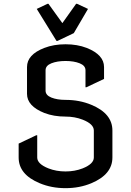

<svg xmlns="http://www.w3.org/2000/svg" viewBox="-20 -980 689 1010"><path d="M78.1 -224.6 170.9 -268.6H175.8V-151.4Q175.8 -117.7 234.9 -94.2Q275.9 -78.1 324.7 -78.1Q373.5 -78.1 414.6 -94.2Q473.6 -117.7 473.6 -151.4V-293.5Q473.6 -327.6 414.6 -350.6Q373.5 -366.7 324.7 -366.7Q262.7 -366.7 213.4 -385.7Q122.1 -421.9 122.1 -486.3V-627.4Q122.1 -692.9 213.4 -728Q262.7 -747.1 324.7 -747.1Q386.7 -747.1 436 -728Q527.3 -691.9 527.3 -627.4V-564.9L434.6 -521H429.7V-610.4Q429.7 -634.8 399.2 -647Q368.7 -659.2 324.7 -659.2Q280.8 -659.2 250.2 -647Q219.7 -634.8 219.7 -610.4V-503.4Q219.7 -479 250.2 -466.8Q280.8 -454.6 324.7 -454.6Q398.4 -454.6 460.4 -428.7Q571.3 -382.8 571.3 -293.5V-151.4Q571.3 -62.5 460.4 -16.1Q398.4 9.8 324.7 9.8Q251 9.8 189 -16.1Q78.1 -62 78.1 -151.4ZM277.3 -764.6 173.3 -933.1 230 -960H234.9L308.1 -858.4L380.4 -960H385.3L442.9 -933.1L368.2 -805.7L282.2 -764.6Z"/></svg>

Font: Nova Flat
Style: Book
Weight: 400
Version: Version 2.000